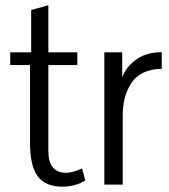

<svg xmlns="http://www.w3.org/2000/svg" viewBox="-20 -697 640 725"><path d="M290 -61 301.8 -15.6Q265.1 7.8 215.8 7.8Q151.4 7.8 122.3 -31.5Q93.3 -70.8 93.3 -158.7V-451.2H18.6V-499.5H97.7V-659.2L162.6 -677.2V-499.5H272V-451.2H162.6V-127.4Q162.6 -44.4 230 -44.4Q252.4 -44.4 290 -61Z M441.4 -499.5V-405.8Q455.1 -439.5 481 -461.7Q506.8 -483.9 533.9 -491.9Q561 -500 590.8 -500V-437Q550.3 -437 520.8 -422.4Q491.2 -407.7 474.9 -381.8Q458.5 -356 450.9 -325.7Q443.4 -295.4 443.4 -259.8V0H374V-499.5Z"/></svg>

Font: Pontano Sans
Style: Regular
Weight: 400
Foundry: vernon adams
Version: 1.0